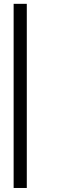

<svg xmlns="http://www.w3.org/2000/svg" viewBox="-20 -772 422 983"><path d="M49.8 190.4H117.2V-752.4H49.8Z"/></svg>

Font: SG Kara
Style: Regular
Weight: 400
Designer: Damoon Khanjanzadeh
Version: Version 1.000